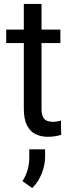

<svg xmlns="http://www.w3.org/2000/svg" viewBox="-20 -677 364 964"><path d="M11.2 0ZM286.1 -71.3 287.1 0Q275.9 3.4 258.8 6.6Q241.7 9.8 219.7 9.8Q186 9.8 158.7 -3.4Q131.3 -16.6 115.5 -47.6Q99.6 -78.6 99.6 -131.3V-460.9H11.2V-528.3H99.6V-657.2H188.5V-528.3H283.2V-460.9H188.5V-130.9Q188.5 -103 196.3 -88.9Q204.1 -74.7 217 -70.1Q230 -65.4 245.1 -65.4Q256.3 -65.4 267.3 -67.4Q278.3 -69.3 285.2 -71.3Q285.6 -71.3 286.1 -71.3ZM206.5 111.3Q206.5 149.9 189.9 193.1Q173.3 236.3 141.6 267.1L92.8 232.4Q127 180.2 127 112.8V72.8H206.5Z"/></svg>

Font: Robert Sans Medium
Style: Regular
Weight: 500
Designer: Christian Robertson (extended by Adam Twardoch)
Foundry: Google
Version: Version 12.135;April 2, 2019;FontCreator 11.5.0.2425 64-bit;